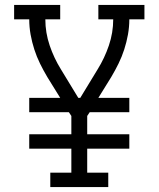

<svg xmlns="http://www.w3.org/2000/svg" viewBox="-20 -755 640 775"><path d="M183 0V-58H268V-155H98V-213H268V-287L258 -302H98V-360H223L171 -444Q155 -471 141.5 -498.5Q128 -526 118.5 -555.5Q109 -585 103.5 -615.5Q98 -646 98 -677H37V-735H223V-677H163Q163 -623 180.5 -571.5Q198 -520 226 -475L296 -360H304L374 -475Q402 -520 419.5 -571.5Q437 -623 437 -677H377V-735H563V-677H502Q502 -646 496.5 -615.5Q491 -585 481.5 -555.5Q472 -526 458.5 -498.5Q445 -471 429 -444L377 -360H502V-302H342L332 -287V-213H502V-155H332V-58H417V0Z"/></svg>

Font: Iosevka Curly Slab LtEx
Style: Regular
Weight: 300
Width: 7
Monospace: yes
Designer: Belleve Invis
Foundry: Belleve Invis
Version: Version 11.1.0; ttfautohint (v1.8.3)